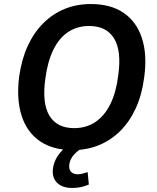

<svg xmlns="http://www.w3.org/2000/svg" viewBox="-20 -735 778 953"><path d="M341 10Q243 10 178.5 -34Q114 -78 87.5 -160Q61 -242 75 -354Q87 -440 117.5 -506.5Q148 -573 194.5 -619.5Q241 -666 300.5 -690.5Q360 -715 431 -715Q530 -715 594 -671Q658 -627 684.5 -545.5Q711 -464 696 -353Q685 -266 654.5 -199Q624 -132 577.5 -85.5Q531 -39 471 -14.5Q411 10 341 10ZM348 -99Q408 -99 453.5 -129.5Q499 -160 528 -219Q557 -278 567 -362Q584 -483 546 -544.5Q508 -606 423 -606Q363 -606 318 -576Q273 -546 244.5 -487.5Q216 -429 205 -344Q188 -222 225.5 -160.5Q263 -99 348 -99ZM339 198Q289 198 263 172Q237 146 243 100Q249 58 280 21Q311 -16 359 -39L389 0Q373 8 358.5 21Q344 34 335 49.5Q326 65 324 81Q321 105 332.5 117.5Q344 130 366 130Q378 130 389.5 127Q401 124 415 119L421 181Q402 189 382.5 193.5Q363 198 339 198Z"/></svg>

Font: Nunito Sans 10pt SemiCondensed
Style: Bold Italic
Weight: 700
Width: 4
Italic angle: -9°
Designer: Vernon Adams
Foundry: Vernon Adams
Version: Version 3.101;gftools[0.9.27]